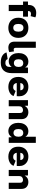

<svg xmlns="http://www.w3.org/2000/svg" viewBox="1994 -2748 961 4989"><g transform="rotate(90 2474.5 -253.5)"><path d="M413 -500V-372H268V0H109V-372H19V-500H109V-520Q109 -614 166 -664Q223 -714 316 -714Q351 -714 379.5 -709Q408 -704 431 -691L399 -567Q390 -571 375.5 -574.5Q361 -578 345 -578Q309 -578 288 -562.5Q267 -547 267 -512V-500Z M703 -510Q781 -510 839.5 -479Q898 -448 931 -390Q964 -332 964 -250Q964 -168 931 -110Q898 -52 839.5 -21Q781 10 703 10Q625 10 566 -21Q507 -52 474 -110Q441 -168 441 -250Q441 -332 474 -390Q507 -448 566 -479Q625 -510 703 -510ZM703 -382Q655 -382 628.5 -350Q602 -318 602 -250Q602 -182 628.5 -150Q655 -118 703 -118Q750 -118 776.5 -150Q803 -182 803 -250Q803 -318 776.5 -350Q750 -382 703 -382Z M1222 -704V-187Q1222 -156 1233.5 -142.5Q1245 -129 1268 -129Q1286 -129 1295.5 -131.5Q1305 -134 1315 -137L1334 -14Q1312 -4 1283.5 3Q1255 10 1221 10Q1062 10 1062 -154V-704Z M1609 207Q1489 207 1424 164Q1359 121 1342 57L1515 28Q1524 56 1546.5 71.5Q1569 87 1617 87Q1667 87 1693.5 58Q1720 29 1720 -29V-77Q1697 -42 1659.5 -21Q1622 0 1572 0Q1512 0 1463.5 -30Q1415 -60 1387 -117.5Q1359 -175 1359 -255Q1359 -336 1387.5 -393Q1416 -450 1466.5 -480Q1517 -510 1582 -510Q1636 -510 1673.5 -487.5Q1711 -465 1731 -424L1735 -500H1880V-75Q1880 58 1811.5 132.5Q1743 207 1609 207ZM1620 -134Q1667 -134 1693.5 -166Q1720 -198 1720 -258Q1720 -316 1693.5 -346.5Q1667 -377 1621 -377Q1573 -377 1546.5 -347.5Q1520 -318 1520 -253Q1520 -191 1546 -162.5Q1572 -134 1620 -134Z M2240 10Q2121 10 2050 -57.5Q1979 -125 1979 -246Q1979 -330 2011.5 -389Q2044 -448 2102.5 -479Q2161 -510 2237 -510Q2315 -510 2369.5 -478Q2424 -446 2453 -392.5Q2482 -339 2482 -273Q2482 -235 2479 -208H2136Q2142 -164 2170 -139.5Q2198 -115 2246 -115Q2288 -115 2309.5 -134.5Q2331 -154 2343 -179L2476 -126Q2461 -82 2425.5 -51.5Q2390 -21 2342 -5.5Q2294 10 2240 10ZM2137 -301H2326Q2325 -342 2301 -365Q2277 -388 2236 -388Q2196 -388 2169.5 -367.5Q2143 -347 2137 -301Z M2582 0V-500H2726L2730 -414Q2781 -510 2894 -510Q2974 -510 3025 -464.5Q3076 -419 3076 -327V0H2916V-288Q2916 -335 2894.5 -353Q2873 -371 2839 -371Q2801 -371 2771.5 -346.5Q2742 -322 2742 -265V0Z M3388 10Q3323 10 3274.5 -22Q3226 -54 3199 -112.5Q3172 -171 3172 -248Q3172 -328 3199 -386.5Q3226 -445 3276 -477.5Q3326 -510 3393 -510Q3444 -510 3478.5 -489Q3513 -468 3533 -433V-704H3693V0H3550L3545 -83Q3522 -40 3482 -15Q3442 10 3388 10ZM3433 -124Q3479 -124 3506 -156.5Q3533 -189 3533 -253Q3533 -312 3507 -344.5Q3481 -377 3435 -377Q3386 -377 3359.5 -346Q3333 -315 3333 -250Q3333 -186 3359 -155Q3385 -124 3433 -124Z M4053 10Q3934 10 3863 -57.5Q3792 -125 3792 -246Q3792 -330 3824.5 -389Q3857 -448 3915.5 -479Q3974 -510 4050 -510Q4128 -510 4182.5 -478Q4237 -446 4266 -392.5Q4295 -339 4295 -273Q4295 -235 4292 -208H3949Q3955 -164 3983 -139.5Q4011 -115 4059 -115Q4101 -115 4122.5 -134.5Q4144 -154 4156 -179L4289 -126Q4274 -82 4238.5 -51.5Q4203 -21 4155 -5.5Q4107 10 4053 10ZM3950 -301H4139Q4138 -342 4114 -365Q4090 -388 4049 -388Q4009 -388 3982.5 -367.5Q3956 -347 3950 -301Z M4395 0V-500H4539L4543 -414Q4594 -510 4707 -510Q4787 -510 4838 -464.5Q4889 -419 4889 -327V0H4729V-288Q4729 -335 4707.5 -353Q4686 -371 4652 -371Q4614 -371 4584.5 -346.5Q4555 -322 4555 -265V0Z"/></g></svg>

Font: Prodigy Sans
Style: Bold
Weight: 700
Designer: Wei Huang
Foundry: Wei Huang
Version: Version 1.003; ttfautohint (v1.8.3)